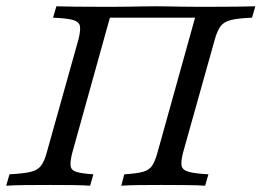

<svg xmlns="http://www.w3.org/2000/svg" viewBox="-27 -591 833 611"><path d="M-7.3 0 3.2 -36.3Q47.6 -38.7 70.2 -44Q92.7 -49.2 103.6 -63.7Q114.5 -78.2 121.8 -105.6L222.6 -465.3Q229.8 -493.5 227.4 -507.7Q225 -521.8 205.2 -527.4Q185.5 -533.1 141.9 -534.7L152.4 -571Q173.4 -570.2 210.1 -569.8Q246.8 -569.4 291.9 -569.4Q313.7 -569.4 337.1 -569.4Q360.5 -569.4 383.5 -569.8Q406.5 -570.2 428.2 -570.6Q450 -571 468.5 -571Q487.1 -571 508.1 -570.6Q529 -570.2 551.6 -569.8Q574.2 -569.4 597.6 -569.4Q621 -569.4 644.4 -569.4Q687.9 -569.4 725.4 -569.8Q762.9 -570.2 785.5 -571L775 -534.7Q731.5 -533.1 708.5 -527.4Q685.5 -521.8 675 -507.7Q664.5 -493.5 656.5 -465.3L555.6 -105.6Q548.4 -78.2 550.8 -64.1Q553.2 -50 573 -44.4Q592.7 -38.7 636.3 -36.3L625.8 0Q604 -1.6 566.9 -2Q529.8 -2.4 486.3 -2.4Q446.8 -2.4 413.3 -2Q379.8 -1.6 358.9 0L368.5 -36.3Q408.9 -38.7 428.6 -44.4Q448.4 -50 457.7 -64.5Q466.9 -79 474.2 -105.6L594.4 -537.1L597.6 -534.7H317.7L323.4 -537.1L203.2 -105.6Q196 -78.2 197.6 -63.7Q199.2 -49.2 216.1 -44Q233.1 -38.7 270.2 -36.3L259.7 0Q239.5 -1.6 206 -2Q172.6 -2.4 133.9 -2.4Q88.7 -2.4 51.6 -2Q14.5 -1.6 -7.3 0Z"/></svg>

Font: Playfair 9pt
Style: Italic
Weight: 400
Italic angle: -15.6°
Designer: Claus Eggers Sørensen
Foundry: Claus Eggers Sørensen
Version: Version 2.001;gftools[0.9.30]